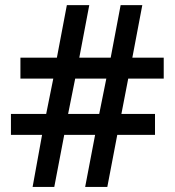

<svg xmlns="http://www.w3.org/2000/svg" viewBox="-20 -733 686 753"><path d="M482.9 -424.8 456.1 -286.1H587.9V-204.1H439.9L400.9 0H314L353 -204.1H231.9L192.9 0H107.9L145 -204.1H22.9V-286.1H161.1L189 -424.8H60.1V-506.8H203.1L242.2 -712.9H330.1L291 -506.8H414.1L453.1 -712.9H538.1L499 -506.8H622.1V-424.8ZM247.1 -286.1H369.1L397 -424.8H274.9Z"/></svg>

Font: Samim Medium FD
Style: Medium-FD
Weight: 500
Foundry: DejaVu fonts team - Redesigned by Saber Rastikerdar
Version: Version 4.0.5